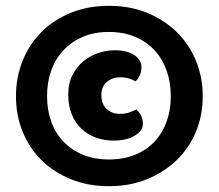

<svg xmlns="http://www.w3.org/2000/svg" viewBox="-20 -639 753 661"><path d="M35 -308Q35 -373 58 -430Q81 -487 123 -529Q165 -571 224 -595Q283 -619 355 -619Q427 -619 486 -595Q545 -571 588 -529Q631 -487 654.5 -430Q678 -373 678 -308Q678 -242 654.5 -185.5Q631 -129 588 -87.5Q545 -46 486 -22Q427 2 355 2Q283 2 224 -22Q165 -46 123 -87.5Q81 -129 58 -185.5Q35 -242 35 -308ZM355 -529Q305 -529 266 -512.5Q227 -496 199 -466.5Q171 -437 156.5 -396.5Q142 -356 142 -308Q142 -260 156.5 -220Q171 -180 199 -151Q227 -122 266 -106Q305 -90 355 -90Q405 -90 444.5 -106Q484 -122 511.5 -151Q539 -180 553.5 -220Q568 -260 568 -308Q568 -356 553.5 -396.5Q539 -437 511.5 -466.5Q484 -496 444.5 -512.5Q405 -529 355 -529ZM394 -373Q367 -373 348 -357Q329 -341 329 -312Q329 -281 347 -264Q365 -247 393 -247Q412 -247 425.5 -252Q439 -257 449 -262Q472 -242 472 -212Q472 -189 444 -172Q416 -155 371 -155Q338 -155 309.5 -165.5Q281 -176 260 -196Q239 -216 227 -245.5Q215 -275 215 -313Q215 -352 229.5 -380.5Q244 -409 267 -428Q290 -447 318.5 -456.5Q347 -466 375 -466Q417 -466 442 -449.5Q467 -433 467 -408Q467 -379 447 -359Q438 -364 424.5 -368.5Q411 -373 394 -373Z"/></svg>

Font: Baloo Tammudu
Style: Regular
Weight: 400
Designer: Omkar Shende and Ek Type
Foundry: Ek Type
Version: Version 1.007;PS 1.000;hotconv 1.0.88;makeotf.lib2.5.647800